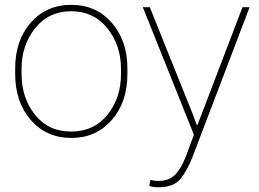

<svg xmlns="http://www.w3.org/2000/svg" viewBox="-20 -558 1065 791"><path d="M68.8 -253.9Q68.8 -154.3 124.5 -85Q179.7 -15.6 273.4 -16.1Q367.2 -16.1 422.9 -85.4Q478.5 -154.8 478.5 -253.9V-274.4Q478.5 -371.1 422.4 -441.4Q366.2 -511.7 273.4 -511.7Q180.7 -511.7 124.5 -441.4Q68.8 -371.1 68.8 -274.4ZM42.5 -274.4Q42 -390.6 106.4 -464.4Q170.9 -538.1 273.4 -538.1Q376 -538.1 440.4 -464.4Q504.9 -390.6 504.9 -274.4V-253.9Q504.9 -137.2 440.4 -63.5Q376 10.3 273.9 10.3Q171.4 10.3 106.9 -63.5Q42.5 -137.2 42.5 -253.9ZM632.3 187.5Q676.8 187.5 702.1 161.1Q727.5 134.8 747.1 83L778.8 -2.9L568.4 -528.3H597.2L771 -95.7L790.5 -43H793.5L979 -528.3H1008.3L773.4 87.9Q752 143.6 723.6 178.7Q695.3 213.9 632.3 213.4Q609.9 213.4 595.2 208L599.6 183.1Q615.7 187.5 632.3 187.5Z"/></svg>

Font: Roboto-Thin
Style: Regular
Weight: 250
Designer: Google
Version: Version 1.100141; 2013; ttfautohint (v0.94.14-c901) -l 8 -r 